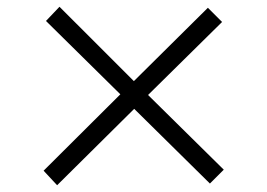

<svg xmlns="http://www.w3.org/2000/svg" viewBox="-20 -642 790 568"><path d="M642 -140 601 -99 377 -320 149 -94 109 -137 336 -363 116 -580 156 -622 376 -402 595 -619 637 -577 418 -361Z"/></svg>

Font: Kaisei Opti
Style: Bold
Weight: 700
Designer: Font-Kai, 金井和夫
Foundry: KAZUO KANAI
Version: Version 5.003